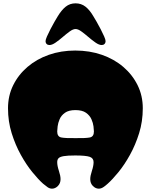

<svg xmlns="http://www.w3.org/2000/svg" viewBox="-20 -1117 904 1151"><path d="M292 14Q278 14 265 5Q252 -4 238 -16Q210 -41 174 -85Q138 -129 105 -188.5Q72 -248 50 -318.5Q28 -389 28 -468Q28 -543 59 -606Q90 -669 145 -716Q200 -763 273 -788.5Q346 -814 431 -814Q517 -814 590.5 -788.5Q664 -763 719 -716Q774 -669 805 -606Q836 -543 836 -468Q836 -389 814 -318.5Q792 -248 759 -188.5Q726 -129 690 -85Q654 -41 626 -16Q613 -4 599.5 5Q586 14 572 14Q553 14 537 -2Q521 -18 521 -43Q521 -63 531 -93Q541 -123 541 -145Q541 -169 517.5 -177Q494 -185 431 -185Q385 -185 362 -181Q339 -177 331 -168.5Q323 -160 323 -145Q323 -123 333 -93Q343 -63 343 -43Q343 -18 327 -2Q311 14 292 14ZM433 -289Q495 -288 519 -293Q543 -298 543 -329Q543 -339 540.5 -359.5Q538 -380 528 -402.5Q518 -425 495.5 -441Q473 -457 432 -457Q392 -457 369.5 -441Q347 -425 337.5 -402.5Q328 -380 325.5 -359.5Q323 -339 323 -329Q323 -298 347 -293Q371 -288 433 -289ZM433 -943Q418 -943 398 -928.5Q378 -914 356 -895Q334 -876 313 -861.5Q292 -847 276 -847Q266 -847 259.5 -853.5Q253 -860 253 -870Q253 -879 261.5 -898.5Q270 -918 282.5 -942Q295 -966 307 -987Q319 -1008 326 -1019Q349 -1057 374 -1077Q399 -1097 433 -1097Q467 -1097 492.5 -1077Q518 -1057 540 -1019Q547 -1008 559 -987Q571 -966 583.5 -942Q596 -918 604.5 -898.5Q613 -879 613 -870Q613 -860 606.5 -853.5Q600 -847 590 -847Q574 -847 553 -861.5Q532 -876 510 -895Q488 -914 468 -928.5Q448 -943 433 -943Z"/></svg>

Font: Matemasie
Style: Regular
Weight: 400
Designer: Adam Yeo
Version: Version 1.001; ttfautohint (v1.8.4.7-5d5b)